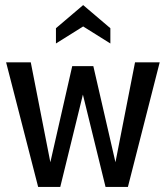

<svg xmlns="http://www.w3.org/2000/svg" viewBox="-20 -735 653 755"><path d="M4 -490H101L178 -97L264 -475H347L434 -97L511 -490H608L483 0H395L306 -363L217 0H130ZM200 -624 307 -715 414 -624V-564L307 -631L200 -564Z"/></svg>

Font: Cabin Condensed
Style: Regular
Weight: 400
Width: 3
Designer: Pablo Impallari
Foundry: Pablo Impallari. http://www.impallari.com Igino Marini. http://www.ikern.com
Version: Version 2.200